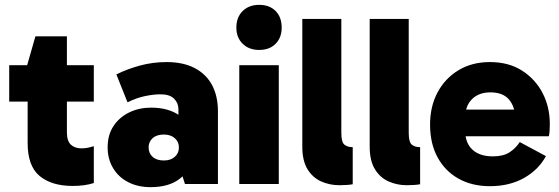

<svg xmlns="http://www.w3.org/2000/svg" viewBox="-20 -759 2307 792"><path d="M280 8Q193 8 143.5 -33Q94 -74 94 -169V-484L92 -490L126 -609H256V-213Q256 -177 272.5 -162Q289 -147 316 -147Q331 -147 344.5 -150Q358 -153 367 -156V-4Q348 2 327 5Q306 8 280 8ZM18 -340V-490H367V-340Z M601 13Q549 13 509 -7.5Q469 -28 446.5 -65.5Q424 -103 424 -151Q424 -203 448.5 -239.5Q473 -276 513.5 -295.5Q554 -315 603 -315Q676 -315 722 -281.5Q768 -248 782 -183L716 -198V-309Q716 -334 698 -352Q680 -370 642 -370Q615 -370 580 -363Q545 -356 506 -337L460 -452Q504 -474 557 -488.5Q610 -503 667 -503Q736 -503 783.5 -478Q831 -453 855 -407.5Q879 -362 879 -300V0H743L712 -97L782 -119Q767 -58 722.5 -22.5Q678 13 601 13ZM656 -97Q684 -97 701 -112Q718 -127 718 -151Q718 -174 701 -189Q684 -204 656 -204Q626 -204 609.5 -189Q593 -174 593 -151Q593 -127 609.5 -112Q626 -97 656 -97Z M1130 0H967V-490H1130ZM955 -645Q955 -688 981 -713.5Q1007 -739 1049 -739Q1092 -739 1117 -713.5Q1142 -688 1142 -645Q1142 -604 1117 -578.5Q1092 -553 1049 -553Q1007 -553 981 -578.5Q955 -604 955 -645Z M1380 5Q1340 5 1305 -10.5Q1270 -26 1248.5 -61Q1227 -96 1227 -154V-681H1388V-211Q1388 -173 1400.5 -162.5Q1413 -152 1435 -152V1Q1426 3 1409.5 4Q1393 5 1380 5Z M1658 5Q1618 5 1583 -10.5Q1548 -26 1526.5 -61Q1505 -96 1505 -154V-681H1666V-211Q1666 -173 1678.5 -162.5Q1691 -152 1713 -152V1Q1704 3 1687.5 4Q1671 5 1658 5Z M2001 9Q1927 9 1871.5 -22Q1816 -53 1785 -110Q1754 -167 1754 -245Q1754 -320 1785 -378Q1816 -436 1871.5 -469.5Q1927 -503 2001 -503Q2078 -503 2133 -468Q2188 -433 2218 -375.5Q2248 -318 2248 -247Q2248 -231 2247 -218Q2246 -205 2244 -197H1875V-307H2119L2105 -271Q2105 -318 2080 -348Q2055 -378 2003 -378Q1955 -378 1927 -350Q1899 -322 1899 -275V-220Q1899 -169 1929 -141.5Q1959 -114 2013 -114Q2056 -114 2081.5 -130.5Q2107 -147 2124 -173L2232 -115Q2201 -58 2141 -24.5Q2081 9 2001 9Z"/></svg>

Font: Gabarito ExtraBold
Style: Regular
Weight: 800
Designer: Leandro Assis / Alvaro Franca / Felipe Casaprima
Foundry: Naipe Foundry
Version: Version 1.000